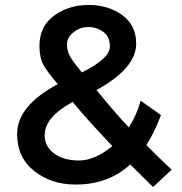

<svg xmlns="http://www.w3.org/2000/svg" viewBox="-20 -736 734 774"><path d="M285 8Q187 8 118 -46.5Q49 -101 49 -196Q49 -309 213 -397Q172 -444 155.5 -474Q139 -504 139 -550Q139 -630 198 -673Q257 -716 337 -716Q417 -716 473 -675Q529 -634 529 -560Q529 -461 369 -373Q449 -275 499 -223Q530 -269 547 -330L629 -272Q603 -203 570 -151Q610 -110 672 -52L597 18L505 -73Q417 8 285 8ZM433 -147Q332 -253 273 -325Q160 -264 160 -191Q160 -146 198 -117.5Q236 -89 299 -89Q362 -89 433 -147ZM310 -444Q423 -500 423 -548Q423 -588 396.5 -607.5Q370 -627 336.5 -627Q303 -627 276.5 -606Q250 -585 250 -557Q250 -529 263.5 -506.5Q277 -484 310 -444Z"/></svg>

Font: Montserrat_am3
Style: Regular
Weight: 400
Designer: Julieta Ulanovsky
Foundry: Julieta Ulanovsky, Armenina letters added by Vahan Hovhannisyan
Version: Version 2.001